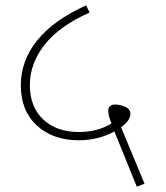

<svg xmlns="http://www.w3.org/2000/svg" viewBox="-20 -701 624 720"><path d="M493 -1 409 -208Q348 -175 276 -175Q178 -175 118 -230.5Q58 -286 58 -381Q58 -473 119.5 -549.5Q181 -626 303 -681L316 -654Q203 -604 147.5 -533.5Q92 -463 92 -382Q92 -300 142 -253Q192 -206 276 -206Q346 -206 398 -238Q386 -267 386 -286Q386 -309 412 -309Q430 -309 449.5 -300.5Q469 -292 469 -274Q469 -249 434 -224L522 -12Z"/></svg>

Font: FiraGO UltraLight
Style: Regular
Weight: 200
Designer: bBox Type
Foundry: bBox Type GmbH
Version: Version 1.001